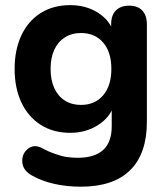

<svg xmlns="http://www.w3.org/2000/svg" viewBox="-20 -520 641 734"><path d="M98.9 149.1Q66.6 129.7 65.2 98.2Q63.8 66.7 87.1 48.6Q110.4 30.4 140.3 46Q163.7 59.2 192.5 69Q216.5 77.6 236.5 80.4Q256.4 83.2 276.8 83.2Q341.7 83.2 374.4 53.3Q407.1 23.4 407.1 -37.7V-118.9H415.9Q400.7 -70.7 354.1 -41.5Q307.5 -12.2 248.6 -12.2Q183.6 -12.2 135.7 -42.7Q87.7 -73.2 61.8 -128.3Q35.9 -183.4 35.9 -256.6Q35.9 -329.8 61.8 -385Q87.7 -440.2 135.8 -470.3Q183.8 -500.4 248.6 -500.4Q308.7 -500.4 354.6 -471.3Q400.5 -442.1 414.7 -394.8L404.9 -364.6V-426.8Q404.9 -461.9 423.1 -480.2Q441.2 -498.4 474.5 -498.4Q506.2 -498.4 523.9 -479.8Q541.5 -461.1 541.5 -426.8V-54.3Q541.5 67.7 477.5 130.7Q413.6 193.7 289 193.7Q233.9 193.7 185.1 182.4Q136.3 171.1 98.9 149.1ZM405.7 -256.6Q405.7 -320.7 374.4 -357.2Q343 -393.8 289.5 -393.8Q254.4 -393.8 228.2 -377.2Q201.9 -360.6 187.6 -330Q173.4 -299.3 173.4 -256.6Q173.4 -213.9 187.6 -183Q201.9 -152 228.2 -135.4Q254.4 -118.9 289.5 -118.9Q343 -118.9 374.4 -155.7Q405.7 -192.5 405.7 -256.6Z"/></svg>

Font: SN Pro Thin
Style: Regular
Weight: 200
Designer: Tobias Whetton
Foundry: Supernotes
Version: Version 1.003;Glyphs 3.3 (3324)